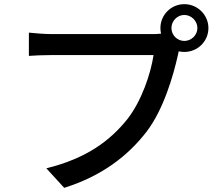

<svg xmlns="http://www.w3.org/2000/svg" viewBox="-20 -860 1040 924"><path d="M805 -725C805 -759 833 -788 867 -788C901 -788 930 -759 930 -725C930 -691 901 -663 867 -663C833 -663 805 -691 805 -725ZM752 -725C752 -716 753 -707 755 -698C739 -696 724 -696 712 -696C662 -696 292 -696 227 -696C194 -696 147 -700 119 -703V-591C145 -593 185 -595 227 -595C292 -595 660 -595 719 -595C705 -504 662 -376 594 -288C511 -184 398 -98 203 -50L289 44C470 -13 595 -109 686 -227C767 -334 813 -492 836 -594L840 -613C849 -611 858 -610 867 -610C931 -610 983 -661 983 -725C983 -788 931 -840 867 -840C803 -840 752 -788 752 -725Z"/></svg>

Font: Noto Sans CJK SC Medium
Style: Regular
Weight: 500
Designer: Ryoko NISHIZUKA 西塚涼子 (kana, bopomofo & ideographs); Paul D. Hunt (Latin, Greek & Cyrillic); Sandoll Communications 산돌커뮤니
Foundry: Adobe
Version: Version 2.004;hotconv 1.0.118;makeotfexe 2.5.65603